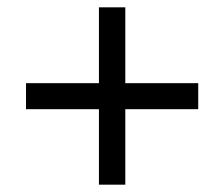

<svg xmlns="http://www.w3.org/2000/svg" viewBox="-20 -615 612 524"><path d="M250 -111V-317H51V-388H250V-595H322V-388H521V-317H322V-111Z"/></svg>

Font: Noto Sans Malayalam
Style: Regular
Weight: 400
Designer: Jelle Bosma - Monotype Design Team
Foundry: Monotype Imaging Inc.
Version: Version 2.103